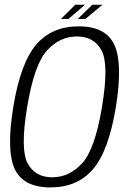

<svg xmlns="http://www.w3.org/2000/svg" viewBox="-20 -792 547 816"><path d="M194.5 4.5Q309 4.5 375.5 -73.2Q442 -151 472.5 -337.5Q502.5 -523 466 -601.5Q429.5 -680 315 -680Q200 -680 133.5 -602Q67 -524 36.5 -337.5Q6 -151.5 42.8 -73.5Q79.5 4.5 194.5 4.5ZM202 -38.5Q129.5 -38.5 97.5 -97.8Q65.5 -157 95.5 -337.5Q125.5 -518.5 180 -577.8Q234.5 -637 307 -637Q379.5 -637 411.5 -577.8Q443.5 -518.5 413.5 -337.5Q383.5 -157 328.8 -97.8Q274 -38.5 202 -38.5ZM310.5 -711.5H343L415.5 -772H372.5ZM239 -711.5H271L341.5 -772H300Z"/></svg>

Font: Anybody SemiCondensed Light
Style: Italic
Weight: 300
Width: 4
Italic angle: -10°
Version: Version 1.113;gftools[0.9.25]